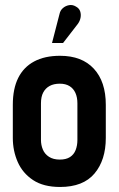

<svg xmlns="http://www.w3.org/2000/svg" viewBox="-20 -734 473 764"><path d="M289 -638Q298 -650 300.5 -663.5Q303 -677 299 -689Q295 -701 282 -708Q269 -716 255 -713.5Q241 -711 230.5 -702Q220 -693 217 -679L187 -563H231ZM401 -185V-317Q401 -409 353.5 -460.5Q306 -512 219 -512Q158 -512 116 -489.5Q74 -467 52.5 -424Q31 -381 31 -317V-185Q31 -134 50.5 -89.5Q70 -45 111.5 -17.5Q153 10 219 10Q311 10 356 -43.5Q401 -97 401 -185ZM288 -323V-177Q288 -155 281 -137Q274 -119 258.5 -109Q243 -99 218 -99Q192 -99 175 -110Q158 -121 150.5 -139Q143 -157 143 -177V-323Q143 -349 152 -366Q161 -383 177.5 -392Q194 -401 218 -401Q241 -401 256.5 -391.5Q272 -382 280 -364.5Q288 -347 288 -323Z"/></svg>

Font: Advent Pro
Style: Regular
Weight: 400
Designer: VivaRado, Andreas Kalpakidis
Foundry: VivaRado, Andreas Kalpakidis
Version: Version 3.000